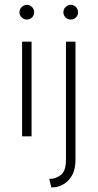

<svg xmlns="http://www.w3.org/2000/svg" viewBox="-20 -578 415 814"><path d="M73.6 0V-401.4H113.9V0ZM93.8 -495.1Q85.4 -495.1 78.1 -499.3Q70.8 -503.5 66.7 -510.4Q62.5 -517.4 62.5 -525.7Q62.5 -534.7 66.7 -541.7Q70.8 -548.6 78.1 -553.1Q85.4 -557.6 93.8 -557.6Q102.8 -557.6 109.7 -553.1Q116.7 -548.6 120.8 -541.7Q125 -534.7 125 -525.7Q125 -517.4 120.8 -510.4Q116.7 -503.5 109.7 -499.3Q102.8 -495.1 93.8 -495.1ZM197.9 216.7 188.9 180.6Q216.7 180.6 238.2 163.5Q259.7 146.5 259.7 99.3V-401.4H300V99.3Q300 155.6 270.5 186.1Q241 216.7 197.9 216.7ZM279.9 -495.1Q271.5 -495.1 264.2 -499.3Q256.9 -503.5 252.8 -510.4Q248.6 -517.4 248.6 -525.7Q248.6 -534.7 252.8 -541.7Q256.9 -548.6 264.2 -553.1Q271.5 -557.6 279.9 -557.6Q288.9 -557.6 295.8 -553.1Q302.8 -548.6 306.9 -541.7Q311.1 -534.7 311.1 -525.7Q311.1 -517.4 306.9 -510.4Q302.8 -503.5 295.8 -499.3Q288.9 -495.1 279.9 -495.1Z"/></svg>

Font: Afacad Flux ExtraLight
Style: Regular
Weight: 250
Designer: Kristian Moeller
Foundry: Dicotype
Version: Version 1.100